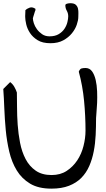

<svg xmlns="http://www.w3.org/2000/svg" viewBox="-20 -1171 646 1172"><path d="M42 -669.9Q57.6 -658.2 67.4 -641.1Q77.1 -624 83 -606.4Q84 -569.3 84 -517.6Q84 -465.8 87.9 -410.2Q91.8 -354.5 102.5 -299.3Q113.3 -244.1 136.2 -200.2Q159.2 -156.2 197.8 -129.4Q236.3 -102.5 294.9 -102.5Q348.6 -102.5 387.2 -127.9Q425.8 -153.3 451.7 -192.4Q477.5 -231.4 489.7 -279.8Q502 -328.1 502 -374Q502 -462.9 493.2 -555.2Q484.4 -647.5 460.9 -733.4Q467.8 -751 478.5 -753.4Q489.3 -755.9 502 -755.9Q527.3 -755.9 542 -735.4Q556.6 -714.8 564 -683.1Q571.3 -651.4 572.8 -613.8Q574.2 -576.2 572.8 -542.5Q571.3 -508.8 568.8 -482.9Q566.4 -457 566.4 -450.2Q566.4 -399.4 564 -347.2Q561.5 -294.9 552.2 -247.1Q543 -199.2 524.9 -157.7Q506.8 -116.2 476.6 -85.4Q446.3 -54.7 401.4 -37.1Q356.4 -19.5 293.9 -19.5Q214.8 -19.5 164.1 -49.8Q113.3 -80.1 82.5 -130.4Q51.8 -180.7 36.6 -245.1Q21.5 -309.6 15.1 -377Q8.8 -444.3 6.3 -509.8Q3.9 -575.2 0 -627.9ZM133.8 -1067.4V-1075.2Q133.8 -1081.1 134.3 -1087.9Q134.8 -1094.7 134.8 -1100.6V-1108.4Q145.5 -1119.1 161.6 -1124.5Q177.7 -1129.9 196.3 -1117.2V-1108.4Q195.3 -1107.4 192.9 -1100.1Q190.4 -1092.8 188 -1084Q185.5 -1075.2 183.1 -1068.4Q180.7 -1061.5 180.7 -1059.6Q180.7 -1047.9 186.5 -1029.3Q192.4 -1010.7 205.1 -993.2Q217.8 -975.6 236.8 -962.4Q255.9 -949.2 282.2 -949.2Q316.4 -949.2 338.9 -962.9Q361.3 -976.6 374 -996.1Q386.7 -1015.6 391.6 -1036.6Q396.5 -1057.6 396.5 -1071.3Q396.5 -1089.8 387.7 -1105.5Q378.9 -1121.1 378.9 -1138.7Q378.9 -1145.5 388.7 -1148.4Q398.4 -1151.4 409.2 -1151.4Q432.6 -1151.4 442.9 -1141.6Q453.1 -1131.8 456.1 -1118.2Q459 -1104.5 458.5 -1089.8Q458 -1075.2 458 -1067.4Q458 -1047.9 448.7 -1020.5Q439.5 -993.2 418.9 -967.8Q398.4 -942.4 366.2 -924.8Q334 -907.2 288.1 -907.2Q239.3 -907.2 209.5 -925.8Q179.7 -944.3 163.1 -969.7Q146.5 -995.1 140.1 -1022.5Q133.8 -1049.8 133.8 -1067.4Z"/></svg>

Font: Gloria Hallelujah
Style: Regular
Weight: 400
Designer: Kimberly Geswein
Foundry: Kimberly Geswein
Version: Version 1.004 2010